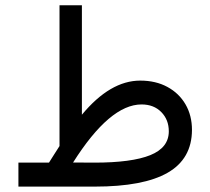

<svg xmlns="http://www.w3.org/2000/svg" viewBox="-20 -692 780 712"><path d="M161.6 -88.9Q170.9 -104.5 181.2 -119.9Q191.4 -135.3 200.7 -150.4V-672.4H283.7V-266.6Q388.7 -393.1 500 -393.1Q557.6 -393.1 600.8 -369.6Q644 -346.2 668 -304.9Q691.9 -263.7 691.9 -210Q691.4 -103 601.8 -51.5Q512.2 0 331.5 0H48.3V-88.9ZM504.9 -304.7Q387.2 -304.7 251 -89.4L329.6 -88.9Q468.8 -88.9 537.4 -116.7Q606 -144.5 606 -205.1Q606 -248 578.1 -276.4Q550.3 -304.7 504.9 -304.7Z"/></svg>

Font: Vazirmatn RD UI FD
Style: Regular
Weight: 400
Designer: Saber Rastikerdar
Foundry: Saber Rastikerdar
Version: Version 33.003